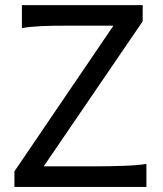

<svg xmlns="http://www.w3.org/2000/svg" viewBox="-20 -733 641 753"><path d="M539.6 -649.4 151.4 -80.6H341.8Q413.6 -80.6 469.2 -82.8Q524.9 -85 554.2 -90.3V0H36.6V-61L424.8 -632.3H258.8Q222.7 -632.3 193.6 -632.1Q164.6 -631.8 141.1 -630.6Q117.7 -629.4 99.1 -627.4Q80.6 -625.5 65.9 -622.6V-712.9H539.6Z"/></svg>

Font: Andika FrenchTight
Style: Regular
Weight: 400
Designer: Victor Gaultney, Annie Olsen, Julie Remington, Don Collingsworth, Eric Hays, Becca Hirsbrunner
Foundry: SIL International
Version: Version 5.000 ; Dig1 Dig4Opn Dig7 LnSpcTght